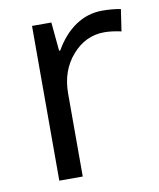

<svg xmlns="http://www.w3.org/2000/svg" viewBox="-67 -599 543 654"><g transform="rotate(-10 204.0 -272.5)"><path d="M330.1 -544.9Q365.7 -544.9 394 -539.1L382.8 -463.9Q349.6 -471.2 324.2 -471.2Q259.3 -471.2 213.1 -418.5Q167 -365.7 167 -287.1V0H85.9V-535.2H152.8L162.1 -436H166Q195.8 -488.3 237.8 -516.6Q279.8 -544.9 330.1 -544.9Z"/></g></svg>

Font: f3_53748 
Style: Regular
Weight: 400
Foundry: Ascender Corporation
Version: Version 1.10